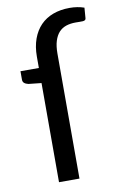

<svg xmlns="http://www.w3.org/2000/svg" viewBox="-84 -774 509 822"><g transform="rotate(-10 171.0 -363.5)"><path d="M104.5 -545.5V-496.5H24.5V-460C24.5 -453.3 26.7 -448.2 31 -444.8C35.3 -441.2 41.2 -438.7 48.5 -437L104.5 -431V0H193.5V-543C193.5 -564.7 195.8 -583 200.5 -598C205.2 -613 211.8 -625.2 220.2 -634.5C228.8 -643.8 239.2 -650.6 251.5 -654.8C263.8 -658.9 277.7 -661 293 -661C299.3 -661 305.2 -660.9 310.5 -660.8C315.8 -660.6 320.5 -660.7 324.5 -661C328.5 -661.3 331.7 -662.2 334 -663.8C336.3 -665.2 337.7 -667.7 338 -671L341.5 -717C322.2 -723.7 301.2 -727 278.5 -727C251.8 -727 227.8 -723 206.2 -715C184.8 -707 166.5 -695.2 151.5 -679.8C136.5 -664.2 124.9 -645.2 116.8 -622.8C108.6 -600.2 104.5 -574.5 104.5 -545.5Z"/></g></svg>

Font: LatoLatin
Style: Regular
Weight: 400
Designer: Lukasz Dziedzic with Adam Twardoch and Botio Nikoltchev
Foundry: tyPoland Lukasz Dziedzic
Version: Version 2.015; 2015-08-06; http://www.latofonts.com/